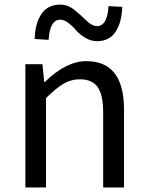

<svg xmlns="http://www.w3.org/2000/svg" viewBox="-20 -826 650 846"><path d="M91.8 0V-543H167L174.8 -464.8H177.7Q271.5 -556.6 360.4 -556.6Q526.4 -556.6 526.4 -343.8V0H434.6V-332Q434.6 -408.2 410.2 -442.4Q385.7 -476.6 332 -476.6Q293 -476.6 259.8 -457Q226.6 -437.5 182.6 -393.6V0ZM407.2 -644.5Q380.9 -644.5 356 -659.2Q331.1 -673.8 315.9 -691.9Q300.8 -710 281.7 -724.6Q262.7 -739.3 246.1 -739.3Q199.2 -739.3 194.3 -650.4L132.8 -654.3Q134.8 -723.6 162.6 -764.6Q190.4 -805.7 246.1 -805.7Q279.3 -805.7 308.6 -781.7Q337.9 -757.8 361.8 -734.4Q385.7 -710.9 407.2 -710.9Q453.1 -710.9 458 -798.8L518.6 -795.9Q516.6 -727.5 489.3 -686Q461.9 -644.5 407.2 -644.5Z"/></svg>

Font: Gen Shin Gothic Regular
Style: Regular
Weight: 400
Designer: [Source Han Sans]
Ryoko NISHIZUKA  (kana & ideographs); Paul D. Hunt (Latin, Greek & Cyrillic); Wenlong ZHANG  (bopomofo
Version: Version 1.002.20150607